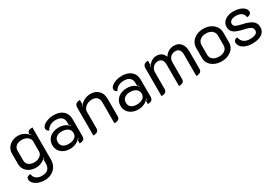

<svg xmlns="http://www.w3.org/2000/svg" viewBox="58 -1475 3834 2651"><g transform="rotate(-30 1974.5 -150.0)"><path d="M75 85Q75 59 92.5 47Q110 35 140 35Q142 82 176.5 109.5Q211 137 269 137Q397 137 397 13V-45Q411 -57 418 -67L415 -72Q386 -41 342.5 -21Q299 -1 255 -1Q169 -1 114.5 -48.5Q60 -96 60 -174V-335Q60 -386 85.5 -425.5Q111 -465 155.5 -487Q200 -509 254 -509Q352 -509 418 -423L422 -427L402 -452Q402 -480 421.5 -494.5Q441 -509 485 -509V4Q485 64 457.5 110.5Q430 157 381 183Q332 209 269 209Q217 209 172 192Q127 175 101 146.5Q75 118 75 85ZM398 -173V-336Q398 -377 361.5 -405Q325 -433 273 -433Q213 -433 180 -406.5Q147 -380 147 -331V-178Q147 -131 179.5 -104Q212 -77 271 -77Q324 -77 361 -105.5Q398 -134 398 -173Z M600 -158Q600 -234 655 -280.5Q710 -327 800 -327Q896 -327 958 -259L962 -263Q951 -275 937 -288V-330Q937 -381 905 -409Q873 -437 814 -437Q709 -437 664 -354Q648 -362 637.5 -375.5Q627 -389 627 -403Q627 -430 654 -454.5Q681 -479 725.5 -494Q770 -509 819 -509Q914 -509 968.5 -462Q1023 -415 1023 -332V-58Q1023 -23 1003 -7Q983 9 940 9V-38Q961 -60 963 -64L959 -68Q894 9 791 9Q705 9 652.5 -37Q600 -83 600 -158ZM939 -158Q939 -204 904 -231Q869 -258 808 -258Q751 -258 718.5 -231.5Q686 -205 686 -158Q686 -111 717.5 -85.5Q749 -60 806 -60Q868 -60 903.5 -86Q939 -112 939 -158Z M1158 -435Q1158 -509 1242 -509V-445Q1233 -436 1221 -418L1225 -414Q1255 -456 1303 -482.5Q1351 -509 1407 -509Q1488 -509 1535 -461Q1582 -413 1582 -337V-55Q1582 -22 1560.5 -6.5Q1539 9 1495 9V-328Q1495 -376 1468 -404Q1441 -432 1386 -432Q1349 -432 1316.5 -416.5Q1284 -401 1264.5 -374.5Q1245 -348 1245 -317V-55Q1245 -22 1223.5 -6.5Q1202 9 1158 9Z M1687 -158Q1687 -234 1742 -280.5Q1797 -327 1887 -327Q1983 -327 2045 -259L2049 -263Q2038 -275 2024 -288V-330Q2024 -381 1992 -409Q1960 -437 1901 -437Q1796 -437 1751 -354Q1735 -362 1724.5 -375.5Q1714 -389 1714 -403Q1714 -430 1741 -454.5Q1768 -479 1812.5 -494Q1857 -509 1906 -509Q2001 -509 2055.5 -462Q2110 -415 2110 -332V-58Q2110 -23 2090 -7Q2070 9 2027 9V-38Q2048 -60 2050 -64L2046 -68Q1981 9 1878 9Q1792 9 1739.5 -37Q1687 -83 1687 -158ZM2026 -158Q2026 -204 1991 -231Q1956 -258 1895 -258Q1838 -258 1805.5 -231.5Q1773 -205 1773 -158Q1773 -111 1804.5 -85.5Q1836 -60 1893 -60Q1955 -60 1990.5 -86Q2026 -112 2026 -158Z M2245 -435Q2245 -509 2328 -509V-445Q2315 -431 2307 -418L2311 -414Q2343 -459 2379 -484Q2415 -509 2462 -509Q2553 -509 2587 -422Q2644 -509 2739 -509Q2810 -509 2848.5 -461.5Q2887 -414 2887 -337V-55Q2887 -22 2865.5 -6.5Q2844 9 2801 9V-332Q2801 -380 2781 -407Q2761 -434 2718 -434Q2673 -434 2641 -403.5Q2609 -373 2609 -322V-55Q2609 -22 2588 -6.5Q2567 9 2524 9V-332Q2524 -380 2504 -407Q2484 -434 2441 -434Q2395 -434 2363 -401Q2331 -368 2331 -320V-55Q2331 -22 2309.5 -6.5Q2288 9 2245 9Z M2992 -165V-329Q2992 -379 3019.5 -420Q3047 -461 3096 -485Q3145 -509 3207 -509Q3269 -509 3318.5 -485Q3368 -461 3395.5 -420Q3423 -379 3423 -329V-165Q3423 -116 3395 -76.5Q3367 -37 3318 -14Q3269 9 3207 9Q3146 9 3096.5 -14Q3047 -37 3019.5 -76.5Q2992 -116 2992 -165ZM3338 -169V-326Q3338 -374 3302.5 -404Q3267 -434 3207 -434Q3148 -434 3112 -404Q3076 -374 3076 -326V-169Q3076 -123 3111.5 -94.5Q3147 -66 3207 -66Q3267 -66 3302.5 -94.5Q3338 -123 3338 -169Z M3498 -119Q3498 -167 3556 -171Q3566 -115 3603.5 -88.5Q3641 -62 3699 -62Q3757 -62 3789 -79Q3821 -96 3821 -131Q3821 -156 3808 -171.5Q3795 -187 3766.5 -198.5Q3738 -210 3685 -221Q3619 -236 3580 -253Q3541 -270 3520.5 -298Q3500 -326 3500 -372Q3500 -411 3524 -442.5Q3548 -474 3590.5 -491.5Q3633 -509 3687 -509Q3737 -509 3781.5 -495Q3826 -481 3853.5 -455Q3881 -429 3881 -395Q3881 -372 3863 -358.5Q3845 -345 3813 -343Q3810 -387 3777.5 -412.5Q3745 -438 3687 -438Q3639 -438 3611 -420Q3583 -402 3583 -372Q3583 -340 3609.5 -324.5Q3636 -309 3700 -295Q3805 -274 3854.5 -237.5Q3904 -201 3904 -134Q3904 -66 3849 -28.5Q3794 9 3694 9Q3643 9 3598 -6.5Q3553 -22 3525.5 -51Q3498 -80 3498 -119Z"/></g></svg>

Font: K2D
Style: Regular
Weight: 400
Version: Version 1.000; ttfautohint (v1.6)